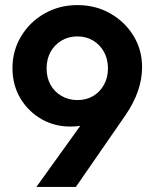

<svg xmlns="http://www.w3.org/2000/svg" viewBox="-20 -734 608 754"><path d="M123 0 337 -298 386 -313Q374 -290 358.5 -272.5Q343 -255 319 -246Q295 -237 256 -237Q194 -237 142.5 -266.5Q91 -296 60 -348Q29 -400 29 -467Q29 -535 63 -591.5Q97 -648 155 -681Q213 -714 284 -714Q356 -714 413.5 -681Q471 -648 504.5 -593Q538 -538 538 -470Q538 -377 473 -282L278 0ZM284 -341Q319 -341 346 -357Q373 -373 388.5 -401.5Q404 -430 404 -465Q404 -502 388.5 -530Q373 -558 346 -574.5Q319 -591 284 -591Q249 -591 221.5 -574.5Q194 -558 178.5 -530Q163 -502 163 -465Q163 -429 178.5 -401Q194 -373 222 -357Q250 -341 284 -341Z"/></svg>

Font: Outfit SemiBold
Style: Regular
Weight: 600
Designer: Rodrigo Fuenzalida
Foundry: fragTYPE
Version: Version 1.100;gftools[0.9.27]